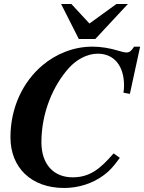

<svg xmlns="http://www.w3.org/2000/svg" viewBox="-20 -917 717 955"><path d="M616 -897H559L425 -800L335 -897H284L372 -723H454ZM677 -685H647C633 -663 624 -656 609 -656C601 -656 586 -659 571 -664C526 -678 481 -685 440 -685C347 -685 260 -650 191 -592C94 -510 32 -382 32 -234C32 -83 136 18 299 18C370 18 441 -4 498 -47C527 -69 544 -88 576 -132L545 -154C479 -78 428 -35 341 -35C247 -35 186 -100 186 -209C186 -357 244 -490 321 -577C359 -620 413 -650 466 -650C551 -650 597 -585 597 -492C597 -479 596 -469 594 -456L626 -450Z"/></svg>

Font: XITS
Style: Bold Italic
Weight: 700
Italic angle: -16.33°
Designer: MicroPress Inc., with final additions and corrections provided by Coen Hoffman, Elsevier (retired)
Version: Version 1.302